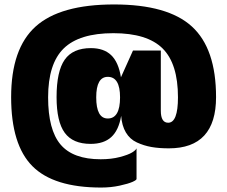

<svg xmlns="http://www.w3.org/2000/svg" viewBox="-20 -686 1020 862"><path d="M523 -339 577 -459H702V-189Q702 -135 735 -135Q779 -135 779 -249Q779 -400 710 -468.5Q641 -537 489 -537Q336 -537 266 -468.5Q196 -400 196 -249Q196 -103 252 -37Q308 29 432 29Q480 29 518 19Q556 9 573 -1.5Q590 -12 593 -20V117Q594 122 575 130.5Q556 139 517 147.5Q478 156 434 156Q221 156 125.5 60Q30 -36 30 -250Q30 -468 140 -567Q250 -666 492 -666Q733 -666 841.5 -567Q950 -468 950 -250Q950 -20 738 -20Q694 -20 660 -26Q626 -32 594.5 -46.5Q563 -61 545 -91.5Q527 -122 524 -166Q513 -101 479.5 -70.5Q446 -40 387 -40Q307 -40 270.5 -90Q234 -140 234 -250Q234 -366 270.5 -418Q307 -470 388 -470Q446 -470 479 -438.5Q512 -407 523 -339ZM412 -249Q412 -154 464 -154Q519 -154 519 -249Q519 -341 464 -341Q412 -341 412 -249Z"/></svg>

Font: Fivo Sans Modern ExtBlk
Style: Regular
Weight: 950
Designer: Alexander Slobzheninov
Foundry: Alexander Slobzheninov
Version: 1.0